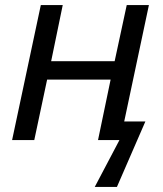

<svg xmlns="http://www.w3.org/2000/svg" viewBox="-20 -556 645 762"><path d="M116 0 167 -240H419L369 0H454L356 186H444L557 -74H473L571 -536H483L435 -313H183L229 -536H142L28 0Z"/></svg>

Font: BC Sans
Style: Italic
Weight: 400
Italic angle: -12°
Designer: Monotype Design Team
Designer: Province of B.C.
Foundry: Monotype Imaging Inc.
Version: Version 2.000;GOOG;noto-source:20170915:90ef993387c0